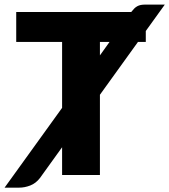

<svg xmlns="http://www.w3.org/2000/svg" viewBox="-56 -782 756 858"><path d="M433.5 -594.5H390.5V-534.5ZM560.5 -594.5 390.5 -358.5V0H221.5V-124L122.5 13.5Q104.5 37 79.5 46.8Q54.5 56.5 30.5 56.5H-35.5L221.5 -300V-594.5H16.5V-728.5H530.5Q537.5 -737.5 543.8 -743.8Q550 -750 557.2 -754Q564.5 -758 573.2 -759.8Q582 -761.5 594.5 -761.5H680.5L595.5 -643.5V-594.5Z"/></svg>

Font: Lato 2
Style: Regular
Weight: 900
Designer: Lukasz Dziedzic with Adam Twardoch and Botio Nikoltchev
Foundry: tyPoland Lukasz Dziedzic
Version: Version 2.015; 2015-08-06; http://www.latofonts.com/